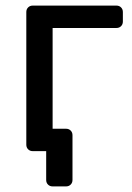

<svg xmlns="http://www.w3.org/2000/svg" viewBox="-20 -540 470 686"><path d="M168 126Q158 126 151.5 119.5Q145 113 145 103V0H108L75 -80H216Q226 -80 232.5 -73.5Q239 -67 239 -57V103Q239 113 232.5 119.5Q226 126 216 126ZM97 0Q87 0 80.5 -6.5Q74 -13 74 -23V-497Q74 -507 80.5 -513.5Q87 -520 97 -520H396Q406 -520 412.5 -513.5Q419 -507 419 -497V-463Q419 -453 412.5 -446.5Q406 -440 396 -440H168V-23Q168 -13 161.5 -6.5Q155 0 145 0Z"/></svg>

Font: DVN-Rubik
Style: Regular
Weight: 400
Designer: Hubert and Fischer
Foundry: Hubert & Fischer
Version: Version 2.102